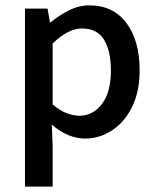

<svg xmlns="http://www.w3.org/2000/svg" viewBox="-20 -505 583 715"><path d="M73 190V-473H157L166 -422H169Q199 -447 236 -466Q273 -485 313 -485Q402 -485 451 -419Q500 -353 500 -244Q500 -163 471.5 -106Q443 -49 396.5 -19Q350 11 297 11Q233 11 173 -41L176 38V190ZM276 -74Q326 -74 359.5 -117.5Q393 -161 393 -243Q393 -315 367.5 -357Q342 -399 285 -399Q234 -399 176 -343V-116Q203 -93 228.5 -83.5Q254 -74 276 -74Z"/></svg>

Font: Narnoor Medium
Style: Regular
Weight: 500
Designer: S. Sridhar Murthy
Foundry: SIL International
Version: Version 3.000